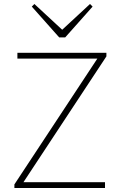

<svg xmlns="http://www.w3.org/2000/svg" viewBox="-20 -940 605 960"><path d="M52 -18 474 -658H512L90 -18ZM52 0V-18L78 -29H505V0ZM67 -647V-676H512V-658L485 -647ZM430 -920 443 -907 306 -753H276L139 -907L152 -920L301 -782H281Z"/></svg>

Font: Outfit Thin
Style: Regular
Weight: 100
Designer: Rodrigo Fuenzalida
Foundry: fragTYPE
Version: Version 1.100;gftools[0.9.27]